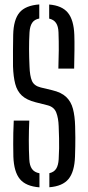

<svg xmlns="http://www.w3.org/2000/svg" viewBox="-20 -826 391 853"><path d="M155.3 6.3Q94.9 1.7 68.4 -30.4Q41.8 -62.5 39.4 -129.8Q38.9 -159.7 38.7 -184.7Q38.5 -209.7 39.1 -234.9Q39.7 -260.2 41.1 -290.1H110.1Q108.1 -246.4 108 -203Q107.9 -159.5 110.1 -118.5Q111.3 -90.8 122 -75.6Q132.6 -60.4 155.3 -56.2ZM199.3 5.9V-56.6Q220.1 -61.3 229.6 -76.5Q239.1 -91.6 240.7 -118.5Q242.3 -145.8 242.6 -167.5Q243 -189.3 242.4 -212.2Q241.9 -235.1 240.7 -265.2Q239.5 -301.3 230 -325.8Q220.6 -350.4 192.3 -358L137.7 -371.8Q98.4 -381.8 77.2 -401.4Q56.1 -421.1 47.7 -453.1Q39.3 -485 37.8 -531.4Q37.3 -563 37.7 -599.9Q38.1 -636.8 38.6 -671.6Q40.2 -738.5 66.5 -770.1Q92.8 -801.7 154.5 -806.3V-743.8Q132.7 -739.6 122.8 -724.5Q112.8 -709.4 111.1 -682.1Q108.9 -644.7 109.1 -607Q109.3 -569.2 111.1 -531.4Q112.4 -488.8 121.9 -466.7Q131.4 -444.6 161.3 -437.4L212 -425.2Q252.5 -415.7 274.1 -395.2Q295.6 -374.7 304.1 -342.5Q312.6 -310.3 313.8 -265.2Q314.7 -235.8 314.7 -215.2Q314.7 -194.5 314.4 -175.1Q314.1 -155.6 313.2 -129.8Q310.8 -62.9 284.5 -30.8Q258.2 1.3 199.3 5.9ZM239.3 -521.1Q240.8 -561.1 241.1 -601.6Q241.4 -642.1 239.9 -682.1Q239 -708.9 229 -723.8Q219.1 -738.7 198.5 -743.3V-805.9Q255.3 -801.3 281.5 -769.5Q307.8 -737.6 310.2 -670.8Q311.2 -643.7 310.8 -604Q310.5 -564.3 309.4 -521.1Z"/></svg>

Font: Big Shoulders Stencil Display SC Thin
Style: Regular
Weight: 100
Designer: Patric King
Foundry: XO Type Co
Version: Version 2.001